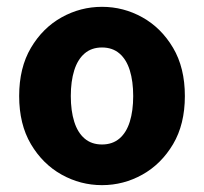

<svg xmlns="http://www.w3.org/2000/svg" viewBox="-20 -528 595 560"><path d="M277.5 12Q214.8 12 159.7 -18.7Q104.6 -49.5 70.2 -107.5Q35.9 -165.6 35.9 -247.9Q35.9 -330.4 70.2 -388.5Q104.6 -446.7 159.7 -477.4Q214.8 -508.1 277.5 -508.1Q340.3 -508.1 395.3 -477.4Q450.3 -446.7 484.8 -388.5Q519.2 -330.4 519.2 -247.9Q519.2 -165.6 484.8 -107.5Q450.3 -49.5 395.3 -18.7Q340.3 12 277.5 12ZM277.5 -106.6Q307.9 -106.6 328.3 -123.9Q348.7 -141.2 358.6 -173.1Q368.5 -205 368.5 -247.9Q368.5 -290.8 358.6 -322.8Q348.7 -354.7 328.3 -372.1Q307.9 -389.5 277.5 -389.5Q247.1 -389.5 226.8 -372.1Q206.5 -354.7 196.5 -322.8Q186.5 -290.8 186.5 -247.9Q186.5 -205 196.5 -173.1Q206.5 -141.2 226.8 -123.9Q247.1 -106.6 277.5 -106.6Z"/></svg>

Font: Source Sans Variable
Style: Regular
Weight: 200
Designer: Paul D. Hunt
Foundry: Adobe Systems Incorporated
Version: Version 3.006;hotconv 1.0.111;makeotfexe 2.5.65597